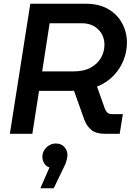

<svg xmlns="http://www.w3.org/2000/svg" viewBox="-20 -720 720 1033"><path d="M33 0 143 -700H440Q513 -700 562.5 -671Q612 -642 637.5 -594Q663 -546 663 -490Q663 -443 645 -397Q627 -351 591.5 -313.5Q556 -276 502 -254L545 -133Q550 -121 558.5 -113.5Q567 -106 582 -106H641L624 0H547Q497 0 472 -20.5Q447 -41 434 -75L378 -232Q371 -231 363.5 -231Q356 -231 349 -231H190L154 0ZM207 -336H377Q432 -336 468 -356Q504 -376 523 -408.5Q542 -441 542 -480Q542 -512 527 -538Q512 -564 485 -579.5Q458 -595 419 -595H247ZM197 293 246 181Q226 174 217 157.5Q208 141 208 123Q208 104 218 88Q228 72 244.5 62Q261 52 280 52Q310 52 326.5 71Q343 90 343 115Q343 125 338 144Q333 163 323 181L269 293Z"/></svg>

Font: MuseoModerno Medium
Style: Italic
Weight: 500
Italic angle: -9°
Designer: Pablo Cosgaya, Héctor Gatti, Marcela Romero, and the Authors of The MuseoModerno Project.
Foundry: Omnibus-Type Team
Version: Version 1.003